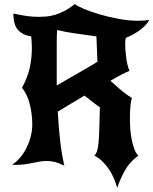

<svg xmlns="http://www.w3.org/2000/svg" viewBox="-20 -796 746 934"><path d="M653 -39Q611 -9 587.5 33.5Q564 76 550 118Q545 98 535.5 75Q526 52 512 30.5Q498 9 479.5 -9.5Q461 -28 439 -39Q448 -48 452.5 -62.5Q457 -77 459.5 -103.5Q462 -130 463 -171Q464 -212 466 -274Q462 -276 439.5 -293Q417 -310 391 -331Q356 -310 322.5 -290Q289 -270 261 -253Q265 -178 272.5 -111.5Q280 -45 293 10Q267 -3 246.5 -8Q226 -13 207 -13Q190 -13 173.5 -10Q157 -7 139.5 -3.5Q122 0 103 3Q84 6 61 6Q56 6 50 6Q44 6 39 5Q60 -8 78 -29.5Q96 -51 109 -77Q122 -103 129.5 -132Q137 -161 137 -189Q137 -240 125 -288.5Q113 -337 87 -369Q115 -421 125 -467.5Q135 -514 135 -560Q135 -587 132 -619Q90 -625 67.5 -650.5Q45 -676 45 -730Q87 -721 114 -717.5Q141 -714 169 -714Q185 -714 204 -715.5Q223 -717 244.5 -723Q266 -729 291 -741.5Q316 -754 344 -776Q355 -767 388 -753Q421 -739 465 -726Q509 -713 558.5 -704Q608 -695 652 -695Q666 -695 679 -696Q692 -697 706 -699Q695 -676 663 -651.5Q631 -627 592 -612Q589 -598 589 -582Q589 -566 590.5 -548Q592 -530 594.5 -512Q597 -494 601 -478Q605 -462 610 -451Q600 -448 575.5 -435.5Q551 -423 517 -403Q540 -382 567 -359Q594 -336 622 -319Q617 -308 614.5 -281Q612 -254 612 -219Q612 -193 614 -166.5Q616 -140 621 -115.5Q626 -91 633.5 -71Q641 -51 653 -39ZM449 -619Q395 -627 349 -633Q303 -639 258 -650Q256 -625 256 -596Q256 -567 256 -537V-459V-380Q288 -399 322 -418.5Q356 -438 385 -454.5Q414 -471 433 -482.5Q452 -494 454 -496Z"/></svg>

Font: New Rocker
Style: Regular
Weight: 400
Designer: Pablo Impallari, Brenda Gallo, Rodrigo Fuenzalida
Foundry: Pablo Impallari, Brenda Gallo, Rodrigo Fuenzalida
Version: Version 1.000; ttfautohint (v0.93) -l 8 -r 50 -G 200 -x 14 -